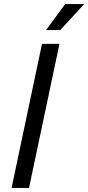

<svg xmlns="http://www.w3.org/2000/svg" viewBox="-20 -926 435 946"><path d="M37 0 187 -710H273L123 0ZM207 -778 301 -906H395L277 -778Z"/></svg>

Font: Geist Regular
Style: Italic
Weight: 400
Italic angle: -12°
Designer: Basement.studio, Andrés Briganti, Mateo Zaragoza
Foundry: Basement.studio, Vercel, Andrés Briganti, Guido Ferreyra, Mateo Zaragoza
Version: Version 1.500; ttfautohint (v1.8.4.7-5d5b)